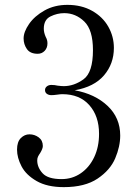

<svg xmlns="http://www.w3.org/2000/svg" viewBox="-20 -755 563 789"><path d="M474 -198Q474 -153 453.5 -104.5Q433 -56 381 -21Q329 14 242 14Q174 14 130.5 -11Q87 -36 68.5 -71.5Q50 -107 50 -140Q50 -172 65.5 -187.5Q81 -203 101 -203Q122 -203 139 -190.5Q156 -178 156 -155Q156 -144 145 -126Q140 -119 136.5 -112Q133 -105 133 -96Q133 -67 155 -43Q177 -19 233 -19Q277 -19 312 -43Q347 -67 367 -109Q387 -151 387 -205Q387 -278 347 -323Q307 -368 236 -368Q229 -368 215 -366Q201 -364 191 -364Q180 -364 172.5 -369.5Q165 -375 165 -385Q165 -394 172.5 -400Q180 -406 191 -406Q205 -406 217 -403Q233 -401 242 -401Q284 -401 323 -429Q362 -457 362 -549Q362 -632 326.5 -666.5Q291 -701 244 -701Q215 -701 187.5 -687.5Q160 -674 160 -637Q160 -621 168 -603Q175 -591 175 -577Q175 -558 163.5 -546Q152 -534 135 -534Q104 -534 90.5 -553.5Q77 -573 77 -597Q77 -624 99.5 -656.5Q122 -689 163 -712Q204 -735 257 -735Q315 -735 358.5 -710.5Q402 -686 425 -645.5Q448 -605 448 -558Q448 -493 407.5 -445.5Q367 -398 287 -384Q370 -369 422 -320Q474 -271 474 -198Z"/></svg>

Font: Shippori Mincho
Style: Regular
Weight: 400
Designer: FONTDASU
Foundry: FONTDASU / Google Inc. / but / Adobe
Version: Version 3.110; ttfautohint (v1.8.3)